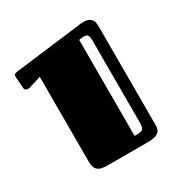

<svg xmlns="http://www.w3.org/2000/svg" viewBox="-111 -793 577 604"><g transform="rotate(-30 177.5 -491.5)"><path d="M22 -611.3Q21 -611.3 19.3 -610.8Q17.6 -610.4 15.1 -610.4Q10.7 -610.4 7.6 -612.3Q4.4 -614.3 3.4 -618.7L0.5 -656.7Q0 -658.2 0 -659.7V-662.6Q0 -667.5 2 -670.4Q3.9 -673.3 13.7 -674.8L247.1 -703.6Q252.4 -704.6 259.5 -705.3Q266.6 -706.1 269 -706.1Q283.7 -706.1 291 -701.9Q298.3 -697.8 301.8 -691.2Q305.2 -684.6 305.4 -675.8Q305.7 -667 305.7 -658.2V-317.4Q305.7 -310.5 305.2 -303.5Q304.7 -296.4 300.5 -290.5Q296.4 -284.7 286.4 -280.8Q276.4 -276.9 257.3 -276.9H111.8Q97.7 -276.9 88.9 -279.3Q80.1 -281.7 75 -286.9Q69.8 -292 67.9 -299.6Q65.9 -307.1 65.9 -317.4V-625ZM266.6 -642.6Q266.6 -653.8 263.4 -659.7Q260.3 -665.5 249.5 -665.5Q245.6 -665.5 241.9 -665Q238.3 -664.6 231.4 -663.6V-314.9Q243.2 -314.9 250 -315.7Q256.8 -316.4 260.5 -319.6Q264.2 -322.8 265.4 -328.9Q266.6 -335 266.6 -346.2Z"/></g></svg>

Font: Fascinate Inline
Style: Regular
Weight: 900
Designer: Astigmatic (AOETI)
Foundry: Astigmatic (AOETI)
Version: Version 1.000